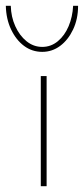

<svg xmlns="http://www.w3.org/2000/svg" viewBox="-46 -639 288 659"><path d="M94 -378H114V0H94ZM99 -461Q64 -461 36.5 -481.5Q9 -502 -8 -538Q-25 -574 -26 -619H-9Q-8 -581 6.5 -549Q21 -517 45 -497.5Q69 -478 99 -478Q129 -478 152.5 -497.5Q176 -517 189.5 -549Q203 -581 205 -619H222Q222 -574 205 -538Q188 -502 160.5 -481.5Q133 -461 99 -461Z"/></svg>

Font: Synthetic Thin
Style: Regular
Weight: 100
Designer: Santiago Orozco
Foundry: Typemade
Version: Version 2.000; ttfautohint (v1.8.4.7-5d5b)